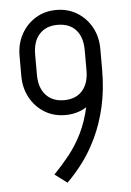

<svg xmlns="http://www.w3.org/2000/svg" viewBox="-53 -755 552 810"><g transform="rotate(-5 223.5 -350.0)"><path d="M387 -450Q387 -362 370.5 -290.5Q354 -219 326.5 -161.5Q299 -104 266 -60.5Q233 -17 200 15L148 -24Q183 -60 214 -99Q245 -138 269 -186.5Q293 -235 307 -299Q321 -363 321 -450ZM387 -535V-450H321V-535ZM111 -535V-450H45V-535ZM45 -535Q45 -587 67.5 -627.5Q90 -668 128.5 -691.5Q167 -715 216 -715V-652Q167 -652 139 -621.5Q111 -591 111 -535ZM387 -535H321Q321 -591 293.5 -621.5Q266 -652 216 -652V-715Q265 -715 303.5 -691.5Q342 -668 364.5 -627.5Q387 -587 387 -535ZM45 -450H111Q111 -395 139 -364Q167 -333 216 -333V-270Q167 -270 128.5 -293.5Q90 -317 67.5 -358Q45 -399 45 -450ZM387 -450Q387 -399 364.5 -358Q342 -317 303.5 -293.5Q265 -270 216 -270V-333Q266 -333 293.5 -364Q321 -395 321 -450Z"/></g></svg>

Font: Akshar Light Light
Style: Regular
Weight: 300
Version: Version 1.100